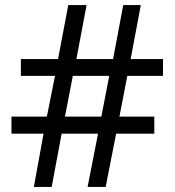

<svg xmlns="http://www.w3.org/2000/svg" viewBox="-20 -734 686 754"><path d="M449 -276H586V-209H436L395 0H324L365 -209H222L183 0H113L151 -209H25V-276H164L196 -436H62V-502H208L248 -714H320L280 -502H424L464 -714H533L493 -502H620V-436H480ZM378 -276 409 -436H266L235 -276Z"/></svg>

Font: Noto Sans Adlam Unjoined New
Style: Regular
Weight: 400
Designer: Mark Jamra, Neil Patel
Foundry: JamraPatel LLC
Version: Version 3.000